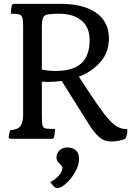

<svg xmlns="http://www.w3.org/2000/svg" viewBox="-20 -800 681 996"><path d="M35 -80Q25 -80 25 -90Q25 -94 27.5 -106Q30 -118 34 -125Q71 -127 85.5 -145.5Q100 -164 100 -205V-660Q100 -694 96 -708Q92 -722 78.5 -725.5Q65 -729 36 -729Q36 -742 38 -753.5Q40 -765 41 -770Q44 -780 52 -780H294Q413 -780 479 -733.5Q545 -687 545 -601Q545 -529 501.5 -479Q458 -429 389 -402Q446 -315 483 -261Q520 -207 546 -178.5Q572 -150 593.5 -140Q615 -130 640 -130Q642 -118 638.5 -102.5Q635 -87 630 -80Q595 -66 558 -66Q526 -66 503 -82Q480 -98 447 -146L300 -380Q264 -375 227 -375Q212 -375 197 -376V-205Q197 -161 201 -148Q205 -135 220 -133Q228 -132 241.5 -131.5Q255 -131 265 -131Q265 -104 261 -90Q258 -80 250 -80ZM197 -439Q234 -432 268 -432Q360 -432 402.5 -472Q445 -512 445 -591Q445 -658 403 -693.5Q361 -729 283 -729Q248 -729 223 -724Q207 -720 202 -704Q197 -688 197 -660ZM240 144Q266 133 284.5 111.5Q303 90 304 69Q304 66 301 62.5Q298 59 294 54Q287 48 280 39Q273 30 273 16Q274 -7 290 -21Q306 -35 330 -35Q358 -35 374.5 -19Q391 -3 390 25Q389 56 373.5 85.5Q358 115 337 137.5Q316 160 298 170Q288 175 278 175.5Q268 176 260 168Z"/></svg>

Font: Gowun Batang
Style: Bold
Weight: 700
Designer: Yanghee Ryu
Foundry: Yanghee Ryu
Version: Version 2.000